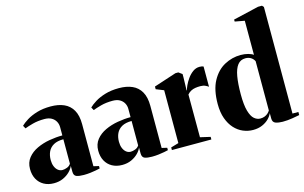

<svg xmlns="http://www.w3.org/2000/svg" viewBox="-99 -1079 2139 1351"><g transform="rotate(-15 971.0 -403.0)"><path d="M147 11Q105 11 73.8 -6.5Q42.5 -24 25.5 -55.5Q8.5 -87 8.5 -129.5Q8.5 -177 34.8 -209.8Q61 -242.5 103.2 -262.2Q145.5 -282 194.5 -290.5Q243.5 -299 289.5 -299V-358.5Q289.5 -382 278.8 -401.2Q268 -420.5 247.5 -431.8Q227 -443 197 -443Q149 -443 111.2 -432.8Q73.5 -422.5 52 -414L40 -436Q57 -453 87.5 -472Q118 -491 161.8 -504.2Q205.5 -517.5 262 -517.5Q318 -517.5 358.8 -499.5Q399.5 -481.5 422 -442.2Q444.5 -403 444.5 -339.5V-33L483 -24V-6.5Q472.5 -4 453.8 -0.2Q435 3.5 411.8 6.2Q388.5 9 364 9Q330.5 9 311 1.8Q291.5 -5.5 291.5 -34.5V-77Q283.5 -56.5 263.5 -36.2Q243.5 -16 214 -2.5Q184.5 11 147 11ZM228 -63.5Q243.5 -63.5 261.8 -70.5Q280 -77.5 289.5 -93V-271Q245.5 -271 218.2 -255.8Q191 -240.5 178.2 -213.8Q165.5 -187 165.5 -152Q165.5 -126.5 173.5 -106.5Q181.5 -86.5 195.8 -75Q210 -63.5 228 -63.5Z M644 11Q602 11 570.8 -6.5Q539.5 -24 522.5 -55.5Q505.5 -87 505.5 -129.5Q505.5 -177 531.8 -209.8Q558 -242.5 600.2 -262.2Q642.5 -282 691.5 -290.5Q740.5 -299 786.5 -299V-358.5Q786.5 -382 775.8 -401.2Q765 -420.5 744.5 -431.8Q724 -443 694 -443Q646 -443 608.2 -432.8Q570.5 -422.5 549 -414L537 -436Q554 -453 584.5 -472Q615 -491 658.8 -504.2Q702.5 -517.5 759 -517.5Q815 -517.5 855.8 -499.5Q896.5 -481.5 919 -442.2Q941.5 -403 941.5 -339.5V-33L980 -24V-6.5Q969.5 -4 950.8 -0.2Q932 3.5 908.8 6.2Q885.5 9 861 9Q827.5 9 808 1.8Q788.5 -5.5 788.5 -34.5V-77Q780.5 -56.5 760.5 -36.2Q740.5 -16 711 -2.5Q681.5 11 644 11ZM725 -63.5Q740.5 -63.5 758.8 -70.5Q777 -77.5 786.5 -93V-271Q742.5 -271 715.2 -255.8Q688 -240.5 675.2 -213.8Q662.5 -187 662.5 -152Q662.5 -126.5 670.5 -106.5Q678.5 -86.5 692.8 -75Q707 -63.5 725 -63.5Z M1007.5 0V-19L1064 -35.5V-420.5L1008 -443V-462.5L1171.5 -516H1192.5L1218.5 -497V-471L1216 -378.5L1219 -379.5Q1221 -391 1231 -413Q1241 -435 1257.8 -458.8Q1274.5 -482.5 1297 -499Q1319.5 -515.5 1346.5 -515.5Q1357 -515.5 1363.8 -514Q1370.5 -512.5 1375 -510V-362.5Q1368.5 -368 1353.2 -375.2Q1338 -382.5 1316.5 -382.5Q1297 -382.5 1279.8 -379.8Q1262.5 -377 1247.8 -369.2Q1233 -361.5 1221 -347L1221.5 -36L1295 -19V0Z M1597.5 11.5Q1560 11.5 1525 -3.2Q1490 -18 1462.5 -48Q1435 -78 1418.8 -123Q1402.5 -168 1402.5 -229Q1402.5 -332 1437.5 -396.2Q1472.5 -460.5 1528.5 -490.8Q1584.5 -521 1647 -521Q1676.5 -521 1701.8 -514Q1727 -507 1738.5 -497.5V-746L1668 -759V-773.5L1854 -817H1882.5L1893.5 -805V-28.5H1936.5V-6Q1920.5 -2.5 1884.5 3.5Q1848.5 9.5 1813 9.5Q1784 9.5 1762 2Q1740 -5.5 1740 -33.5V-73Q1732 -53 1712.8 -33.5Q1693.5 -14 1664.2 -1.2Q1635 11.5 1597.5 11.5ZM1667 -53Q1685 -53 1699 -58.8Q1713 -64.5 1723 -73.8Q1733 -83 1738.5 -92.5V-451.5Q1729.5 -469.5 1712.8 -479.8Q1696 -490 1673.5 -490Q1637.5 -490 1616.5 -463Q1595.5 -436 1586.2 -383.2Q1577 -330.5 1577 -252.5Q1577 -175.5 1589.5 -131.8Q1602 -88 1622.5 -70.5Q1643 -53 1667 -53Z"/></g></svg>

Font: Merriweather 144pt ExtraBold
Style: Regular
Weight: 800
Version: Version 2.100